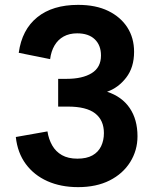

<svg xmlns="http://www.w3.org/2000/svg" viewBox="-20 -762 642 789"><path d="M301 7Q230 7 175 -17.5Q120 -42 86 -88Q52 -134 45 -199L175 -222Q180 -190 194.5 -164.5Q209 -139 234.5 -124.5Q260 -110 298 -110Q336 -110 360 -123.5Q384 -137 395.5 -161Q407 -185 407 -215Q407 -268 371 -296Q335 -324 259 -324H219V-438H254Q319 -438 357 -461.5Q395 -485 395 -534Q395 -576 369.5 -600.5Q344 -625 297 -625Q265 -625 241.5 -612Q218 -599 204 -575Q190 -551 186 -519L57 -545Q70 -640 133 -691Q196 -742 301 -742Q374 -742 425 -717Q476 -692 503.5 -649Q531 -606 531 -549Q531 -485 498.5 -443Q466 -401 420 -385Q481 -365 513 -318Q545 -271 545 -202Q545 -144 515 -96Q485 -48 430.5 -20.5Q376 7 301 7Z"/></svg>

Font: Parkinsans Light SemiBold
Style: Regular
Weight: 600
Version: Version 1.000